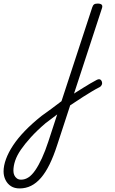

<svg xmlns="http://www.w3.org/2000/svg" viewBox="-306 -535 642 1074"><path d="M77 9Q97 -5 118 -18Q139 -31 159.5 -44Q180 -57 199 -68Q218 -79 235 -88Q247 -94 254 -90.5Q261 -87 264 -78Q267 -69 263.5 -61Q260 -53 252 -48Q230 -37 207 -23Q184 -9 160 6Q136 21 112 37.5Q88 54 64 69ZM-196 519Q-225 519 -244.5 506.5Q-264 494 -275 472Q-286 450 -286 424Q-286 392 -272.5 355Q-259 318 -233 278.5Q-207 239 -167 197.5Q-127 156 -73 113Q-45 93 -17 72.5Q11 52 38 31L210 -494Q214 -506 220.5 -510.5Q227 -515 240 -515Q257 -515 263 -508.5Q269 -502 264 -488L14 276Q-6 338 -28.5 384Q-51 430 -77 460Q-103 490 -132.5 504.5Q-162 519 -196 519ZM-188 470Q-166 470 -146.5 457Q-127 444 -108.5 417Q-90 390 -71.5 350Q-53 310 -35 255L14 105Q-2 117 -18.5 129.5Q-35 142 -51 154Q-99 195 -133 232.5Q-167 270 -189 302Q-211 334 -221 363.5Q-231 393 -231 420Q-231 434 -226 445Q-221 456 -211.5 463Q-202 470 -188 470Z"/></svg>

Font: Playwrite US Trad ExtraLight
Style: Regular
Weight: 250
Designer: Veronika Burian, José Scaglione
Foundry: TypeTogether
Version: Version 1.003